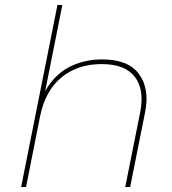

<svg xmlns="http://www.w3.org/2000/svg" viewBox="-20 -762 700 782"><path d="M396 -520Q503 -520 546.5 -460Q590 -400 571 -305L510 0H490L551 -305Q569 -396 529.5 -448.5Q490 -501 394 -501Q296 -501 230 -446.5Q164 -392 143 -287L86 0H66L214 -742H234L164 -391Q202 -458 262 -489Q322 -520 396 -520Z"/></svg>

Font: Montserrat Thin
Style: Italic
Weight: 100
Italic angle: -11.3°
Designer: Julieta Ulanovsky
Foundry: Julieta Ulanovsky
Version: Version 9.000; ttfautohint (v1.8.4.7-5d5b)